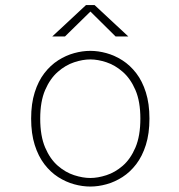

<svg xmlns="http://www.w3.org/2000/svg" viewBox="-20 -708 690 740"><path d="M328 11Q297.5 11 265.8 2.2Q234 -6.5 204.2 -25.5Q174.5 -44.5 151 -75.2Q127.5 -106 113.8 -149.5Q100 -193 100 -251Q100 -308.5 113.8 -352Q127.5 -395.5 151 -426Q174.5 -456.5 204.2 -475.5Q234 -494.5 265.8 -503.2Q297.5 -512 328 -512Q358.5 -512 390.2 -503.2Q422 -494.5 451.8 -475.5Q481.5 -456.5 505 -426Q528.5 -395.5 542.2 -352Q556 -308.5 556 -251Q556 -193 542.2 -149.5Q528.5 -106 505 -75.2Q481.5 -44.5 451.8 -25.5Q422 -6.5 390.2 2.2Q358.5 11 328 11ZM328 -22Q357 -22 390.2 -32.8Q423.5 -43.5 453.2 -69.2Q483 -95 502 -139.5Q521 -184 521 -251Q521 -317 502 -361Q483 -405 453.2 -431Q423.5 -457 390.2 -468Q357 -479 328 -479Q299 -479 265.8 -468Q232.5 -457 202.8 -431Q173 -405 154 -361Q135 -317 135 -251Q135 -184 154 -139.5Q173 -95 202.8 -69.2Q232.5 -43.5 265.8 -32.8Q299 -22 328 -22ZM181.5 -567.5 311.5 -688.5H344.5L474.5 -567.5H425.5L328.5 -663.5L230.5 -567.5Z"/></svg>

Font: Trispace Thin
Style: Regular
Weight: 100
Designer: Tyler Finck
Foundry: Etcetera Type Company
Version: Version 1.210